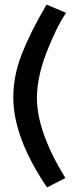

<svg xmlns="http://www.w3.org/2000/svg" viewBox="-20 -770 336 837"><path d="M183 -750 268 -714Q224 -648 182.5 -540.5Q141 -433 141 -343Q141 -196 265 6L185 47Q38 -170 38 -346Q38 -440 75.5 -535.5Q113 -631 183 -750Z"/></svg>

Font: Raleway-v4020 SemiBold
Style: Regular
Weight: 600
Designer: Matt McInerney, Pablo Impallari, Rodrigo Fuenzalida
Foundry: Matt McInerney, Pablo Impallari, Rodrigo Fuenzalida
Version: Version 4.020;PS 004.020;hotconv 1.0.88;makeotf.lib2.5.64775